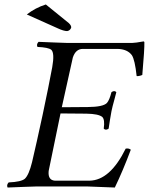

<svg xmlns="http://www.w3.org/2000/svg" viewBox="-20 -838 669 863"><path d="M186 -817.9 289.6 -733.9Q301.8 -722.2 299.8 -712.9Q294.4 -700.2 281.7 -698.2Q265.6 -698.7 241.2 -710L100.6 -772.9Q138.2 -802.7 186 -817.9ZM375 -356.9Q443.4 -357.4 460.4 -375Q471.7 -387.2 481 -423.8Q494.1 -433.1 502.9 -423.8Q500 -411.6 494.1 -390.1Q484.9 -357.4 481 -337.9Q477.5 -321.3 474.1 -297.9Q471.2 -275.4 468.3 -259.8Q455.1 -250.5 446.3 -259.8Q452.1 -300.8 439.5 -312.5Q422.4 -326.2 368.7 -327.1L252 -328.1Q252 -328.1 199.2 -71.8Q198.7 -69.8 198.7 -68.8Q194.8 -28.3 226.6 -25.9H382.3Q474.6 -27.3 544.9 -169.9Q557.1 -172.4 565.9 -166.5Q567.4 -165.5 567.9 -165Q532.7 -70.8 496.1 4.9Q495.1 4.9 369.1 0H147Q131.8 0 86.9 2Q38.1 4.4 14.2 4.9Q8.3 -6.8 19 -18.1Q75.7 -20.5 91.8 -34.7Q109.9 -51.8 124 -108.9Q143.6 -191.9 171.4 -320.8Q199.7 -454.6 214.8 -536.1Q226.1 -600.1 210.4 -614.3Q197.3 -625 148.4 -627Q142.6 -638.7 153.3 -649.9Q178.2 -649.4 225.1 -647Q267.1 -645 282.2 -645H574.2Q586.9 -645 625.5 -651.9Q628.4 -650.4 628.9 -648.9Q629.9 -618.2 619.6 -501Q603.5 -494.6 594.2 -496.1Q586.4 -568.8 572.8 -589.8Q552.7 -617.2 508.3 -618.2H352.5Q319.8 -618.2 307.1 -578.6Q306.2 -575.7 306.2 -574.2L257.8 -356Z"/></svg>

Font: Linux Libertine Display Slanted O
Style: Slanted
Weight: 400
Designer: Philipp H. Poll
Foundry: Philipp H. Poll
Version: Version 5.0.9